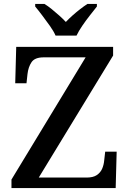

<svg xmlns="http://www.w3.org/2000/svg" viewBox="-20 -951 652 971"><path d="M38 0V-43L413 -661H201Q156 -661 139.5 -636.5Q123 -612 119 -576L114 -530H57L62 -714H552V-670L176 -53H418Q451 -53 469.5 -65.5Q488 -78 496.5 -97.5Q505 -117 507 -140L512 -184H570L565 0ZM261 -771Q251 -794 232 -820.5Q213 -847 193.5 -873Q174 -899 158 -918V-931H205Q223 -920 242 -904.5Q261 -889 279.5 -872.5Q298 -856 313 -840Q328 -856 346.5 -872.5Q365 -889 385 -904.5Q405 -920 422 -931H470V-918Q455 -899 434.5 -873Q414 -847 396 -820.5Q378 -794 367 -771Z"/></svg>

Font: Noto Serif Kannada Medium
Style: Regular
Weight: 500
Version: Version 2.003